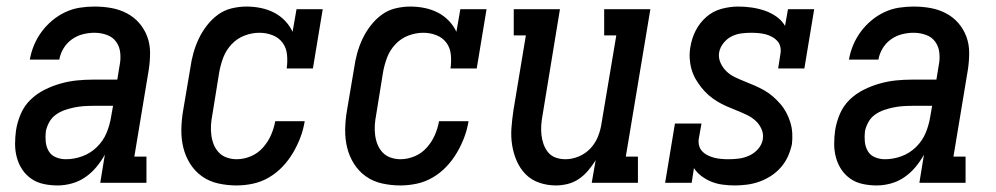

<svg xmlns="http://www.w3.org/2000/svg" viewBox="-20 -558 3040 586"><path d="M156 8H155Q155 8 155 8Q155 8 155 8Q134 8 113 3.5Q92 -1 75.5 -12.5Q59 -24 48 -40.5Q37 -57 31.5 -77Q26 -97 26 -118.5Q26 -140 29 -161Q33 -186 43.5 -210.5Q54 -235 73 -253.5Q92 -272 116 -284Q140 -296 165 -303Q190 -310 214.5 -312.5Q239 -315 264 -315H338L345 -358Q349 -377 347 -396.5Q345 -416 334.5 -430.5Q324 -445 306 -451.5Q288 -458 268 -458Q251 -458 233 -453.5Q215 -449 199.5 -438Q184 -427 174 -410.5Q164 -394 161 -376H71Q75 -399 84 -420.5Q93 -442 107 -461Q121 -480 139.5 -495.5Q158 -511 179.5 -521Q201 -531 223.5 -534.5Q246 -538 268 -538Q295 -538 320 -533.5Q345 -529 367 -517.5Q389 -506 405 -487.5Q421 -469 429.5 -446Q438 -423 438 -397Q438 -371 434 -345L390 -80H427V0H286L300 -86Q289 -66 274 -48Q259 -30 240 -17Q221 -4 199 2Q177 8 156 8ZM181 -72Q206 -72 231 -81Q256 -90 275.5 -109Q295 -128 305 -152Q315 -176 319 -201L325 -235H264Q250 -235 235.5 -234Q221 -233 206.5 -230Q192 -227 177.5 -222Q163 -217 150.5 -208Q138 -199 130.5 -185.5Q123 -172 120 -158Q118 -142 119.5 -126Q121 -110 128.5 -97Q136 -84 150.5 -78Q165 -72 181 -72Z M702 8Q674 8 646.5 2Q619 -4 597 -19.5Q575 -35 560.5 -58Q546 -81 539.5 -107.5Q533 -134 533.5 -163Q534 -192 539 -221L561 -351Q564 -373 570 -395Q576 -417 586 -438.5Q596 -460 611 -479.5Q626 -499 645 -513Q664 -527 687 -532.5Q710 -538 732 -538Q755 -538 776.5 -533.5Q798 -529 816.5 -519.5Q835 -510 849.5 -495Q864 -480 873 -461L885 -530H965L935 -349H855Q858 -370 856 -391Q854 -412 842.5 -427.5Q831 -443 812 -450.5Q793 -458 772 -458Q749 -458 726.5 -449.5Q704 -441 687 -423Q670 -405 661.5 -382.5Q653 -360 649 -337L628 -207Q625 -192 624 -176.5Q623 -161 625 -145.5Q627 -130 632.5 -116.5Q638 -103 648 -92.5Q658 -82 672.5 -77Q687 -72 702 -72Q724 -72 745.5 -81Q767 -90 782.5 -107.5Q798 -125 807 -145.5Q816 -166 820 -188H910Q906 -163 897 -139Q888 -115 874.5 -92Q861 -69 842.5 -49.5Q824 -30 801 -16.5Q778 -3 752.5 2.5Q727 8 702 8Z M1202 8Q1174 8 1146.5 2Q1119 -4 1097 -19.5Q1075 -35 1060.5 -58Q1046 -81 1039.5 -107.5Q1033 -134 1033.5 -163Q1034 -192 1039 -221L1061 -351Q1064 -373 1070 -395Q1076 -417 1086 -438.5Q1096 -460 1111 -479.5Q1126 -499 1145 -513Q1164 -527 1187 -532.5Q1210 -538 1232 -538Q1255 -538 1276.5 -533.5Q1298 -529 1316.5 -519.5Q1335 -510 1349.5 -495Q1364 -480 1373 -461L1385 -530H1465L1435 -349H1355Q1358 -370 1356 -391Q1354 -412 1342.5 -427.5Q1331 -443 1312 -450.5Q1293 -458 1272 -458Q1249 -458 1226.5 -449.5Q1204 -441 1187 -423Q1170 -405 1161.5 -382.5Q1153 -360 1149 -337L1128 -207Q1125 -192 1124 -176.5Q1123 -161 1125 -145.5Q1127 -130 1132.5 -116.5Q1138 -103 1148 -92.5Q1158 -82 1172.5 -77Q1187 -72 1202 -72Q1224 -72 1245.5 -81Q1267 -90 1282.5 -107.5Q1298 -125 1307 -145.5Q1316 -166 1320 -188H1410Q1406 -163 1397 -139Q1388 -115 1374.5 -92Q1361 -69 1342.5 -49.5Q1324 -30 1301 -16.5Q1278 -3 1252.5 2.5Q1227 8 1202 8Z M1677 8Q1650 8 1625.5 -0.5Q1601 -9 1584 -26.5Q1567 -44 1557 -67Q1547 -90 1543 -115.5Q1539 -141 1541 -167.5Q1543 -194 1547 -221L1585 -450H1548V-530H1689L1636 -207Q1633 -192 1632 -176.5Q1631 -161 1632.5 -146.5Q1634 -132 1639 -118Q1644 -104 1653 -93Q1662 -82 1676 -77Q1690 -72 1706 -72Q1726 -72 1746.5 -80.5Q1767 -89 1782 -105Q1797 -121 1805 -141Q1813 -161 1816 -182L1861 -450H1824V-530H1965L1890 -80H1927V0H1786L1798 -69Q1788 -53 1775.5 -38Q1763 -23 1747 -12Q1731 -1 1712.5 3.5Q1694 8 1677 8Z M2222 8Q2204 8 2185.5 5.5Q2167 3 2151 -3.5Q2135 -10 2121 -20.5Q2107 -31 2098 -45L2091 0H2010L2040 -181H2121L2113 -136Q2111 -125 2113.5 -114.5Q2116 -104 2123 -96.5Q2130 -89 2140 -84Q2150 -79 2160 -76.5Q2170 -74 2181 -73Q2192 -72 2203 -72Q2219 -72 2235 -74Q2251 -76 2266.5 -83Q2282 -90 2293.5 -103Q2305 -116 2308 -132Q2311 -149 2304 -164.5Q2297 -180 2285 -190.5Q2273 -201 2258 -208Q2243 -215 2228 -221Q2213 -227 2198 -233.5Q2183 -240 2169 -248.5Q2155 -257 2143 -267.5Q2131 -278 2121 -290.5Q2111 -303 2103 -317Q2095 -331 2090.5 -347Q2086 -363 2085 -380Q2084 -397 2087 -414Q2091 -440 2103 -464Q2115 -488 2135.5 -506Q2156 -524 2182 -531Q2208 -538 2233 -538Q2254 -538 2274.5 -535Q2295 -532 2314 -525.5Q2333 -519 2349.5 -507.5Q2366 -496 2376 -479L2385 -530H2465L2435 -349H2355L2362 -394Q2364 -405 2361.5 -415.5Q2359 -426 2352 -433.5Q2345 -441 2335.5 -446Q2326 -451 2316 -453.5Q2306 -456 2294.5 -457Q2283 -458 2273 -458Q2258 -458 2242.5 -456Q2227 -454 2213 -447Q2199 -440 2188.5 -427Q2178 -414 2175 -399Q2172 -382 2179 -366.5Q2186 -351 2197.5 -340Q2209 -329 2224 -322Q2239 -315 2254 -309Q2269 -303 2284 -296.5Q2299 -290 2313 -282Q2327 -274 2339 -263.5Q2351 -253 2361.5 -241Q2372 -229 2379.5 -215Q2387 -201 2392 -185Q2397 -169 2398 -152Q2399 -135 2397 -118Q2393 -99 2385 -81Q2377 -63 2363.5 -47.5Q2350 -32 2333 -21Q2316 -10 2297.5 -3.5Q2279 3 2260 5.5Q2241 8 2222 8Z M2656 8H2655Q2655 8 2655 8Q2655 8 2655 8Q2634 8 2613 3.5Q2592 -1 2575.5 -12.5Q2559 -24 2548 -40.5Q2537 -57 2531.5 -77Q2526 -97 2526 -118.5Q2526 -140 2529 -161Q2533 -186 2543.5 -210.5Q2554 -235 2573 -253.5Q2592 -272 2616 -284Q2640 -296 2665 -303Q2690 -310 2714.5 -312.5Q2739 -315 2764 -315H2838L2845 -358Q2849 -377 2847 -396.5Q2845 -416 2834.5 -430.5Q2824 -445 2806 -451.5Q2788 -458 2768 -458Q2751 -458 2733 -453.5Q2715 -449 2699.5 -438Q2684 -427 2674 -410.5Q2664 -394 2661 -376H2571Q2575 -399 2584 -420.5Q2593 -442 2607 -461Q2621 -480 2639.5 -495.5Q2658 -511 2679.5 -521Q2701 -531 2723.5 -534.5Q2746 -538 2768 -538Q2795 -538 2820 -533.5Q2845 -529 2867 -517.5Q2889 -506 2905 -487.5Q2921 -469 2929.5 -446Q2938 -423 2938 -397Q2938 -371 2934 -345L2890 -80H2927V0H2786L2800 -86Q2789 -66 2774 -48Q2759 -30 2740 -17Q2721 -4 2699 2Q2677 8 2656 8ZM2681 -72Q2706 -72 2731 -81Q2756 -90 2775.5 -109Q2795 -128 2805 -152Q2815 -176 2819 -201L2825 -235H2764Q2750 -235 2735.5 -234Q2721 -233 2706.5 -230Q2692 -227 2677.5 -222Q2663 -217 2650.5 -208Q2638 -199 2630.5 -185.5Q2623 -172 2620 -158Q2618 -142 2619.5 -126Q2621 -110 2628.5 -97Q2636 -84 2650.5 -78Q2665 -72 2681 -72Z"/></svg>

Font: Iosevka Slab Medium Oblique
Style: Regular
Weight: 500
Italic angle: -9°
Monospace: yes
Designer: Belleve Invis
Foundry: Belleve Invis
Version: Version 11.1.1; ttfautohint (v1.8.3)